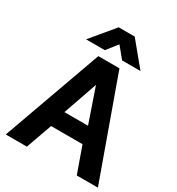

<svg xmlns="http://www.w3.org/2000/svg" viewBox="-215 -1063 1102 1196"><g transform="rotate(30 336.0 -465.0)"><path d="M539.1 -761.7 400.4 -929.7H285.2L146.5 -763.2H281.7L342.3 -840.3L406.7 -761.7ZM341.8 -548.8 426.3 -303.2H256.8ZM417 -710.9H265.1L9.8 0H161.6L228 -186.5H454.1L520.5 0H672.4Z"/></g></svg>

Font: Tuffy
Style: Bold
Weight: 700
Designer: Thatcher Ulrich, Karoly Barta, Michael Everson
Version: Version 001.270